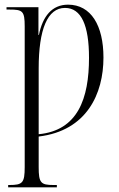

<svg xmlns="http://www.w3.org/2000/svg" viewBox="-20 -567 509 824"><path d="M15 237H224V227H210C155 227 146 218 146 150V19C353 -6 424 -165 424 -320C424 -457 371 -547 272 -547C203 -547 163 -497 147 -417H145V-536H8V-526H20C77 -526 86 -520 86 -454V150C86 218 77 227 20 227H15ZM146 9V-273C146 -442 184 -533 259 -533C329 -533 362 -458 362 -319C362 -144 314 -7 146 9Z"/></svg>

Font: Noto Serif Display ExtraCondensed Light
Style: Regular
Weight: 300
Width: 2
Designer: Monotype Design Team
Foundry: Monotype Imaging Inc.
Version: Version 2.009